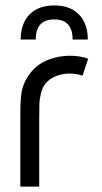

<svg xmlns="http://www.w3.org/2000/svg" viewBox="-20 -690 378 710"><path d="M304.7 -543.9H248.5Q248.5 -618.2 180.7 -618.2Q112.3 -618.2 112.3 -543.9H56.6Q56.6 -602.5 89.1 -636.2Q121.6 -669.9 180.7 -669.9Q239.7 -669.9 272.2 -636.2Q304.7 -602.5 304.7 -543.9ZM237.8 -483.9Q274.9 -483.9 306.2 -473.1L285.2 -410.2Q262.7 -418 237.8 -418Q210.4 -418 186.8 -408.4Q163.1 -398.9 148.9 -381.8Q137.7 -368.7 132.1 -347.2Q126.5 -325.7 125.7 -307.1Q125 -288.6 125 -249V0H55.2V-249Q55.2 -280.3 55.4 -294.7Q55.7 -309.1 57.6 -331.1Q59.6 -353 63.7 -366.2Q67.9 -379.4 75.7 -394.8Q83.5 -410.2 95.2 -423.8Q122.1 -455.6 160.4 -469.7Q198.7 -483.9 237.8 -483.9Z"/></svg>

Font: Gidolinya
Style: Regular
Weight: 400
Version: Version 1.0.3